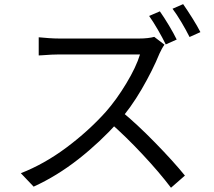

<svg xmlns="http://www.w3.org/2000/svg" viewBox="-20 -848 1017 911"><path d="M818.4 -660.4 766.5 -637.2Q751.7 -667.6 729.4 -706.3Q707 -745 687.6 -772.3L738.5 -794.2Q758.3 -766.2 781.6 -727.4Q804.8 -688.5 818.4 -660.4ZM930.9 -695.6 879.4 -672.4Q862.5 -706.1 840.5 -743.1Q818.4 -780.2 798.6 -806.5L848.9 -828.4Q868.3 -800.8 892.8 -761.8Q917.2 -722.9 930.9 -695.6ZM736.8 -594Q704.3 -514.3 651.9 -424.3Q599.4 -334.4 542.2 -270.8Q454.6 -173.3 352.3 -93Q250 -12.7 139.6 37.6L78.9 -26.2Q190.2 -69.7 294.6 -147.5Q399 -225.2 481.3 -316.5Q532.5 -374.5 579.3 -452.3Q626.2 -530 644.3 -589.7H261.8Q228.9 -589.7 178.3 -585.7L163.7 -585V-671.1Q185.3 -668.8 212.8 -667Q240.4 -665.2 261.8 -665.2H639.9Q662.2 -665.2 681 -667.4Q699.8 -669.7 711.9 -673.1L760.4 -636Q754.6 -628.2 747.8 -616Q741 -603.9 736.8 -594ZM857.4 -14.9 791.3 42.8Q735.5 -30.9 656.4 -115.4Q577.4 -200 500.6 -267.2L554.9 -320.8Q629.8 -259.4 715.8 -171.3Q801.8 -83.3 857.4 -14.9Z"/></svg>

Font: Min Sans VF VF
Style: Regular
Weight: 400
Designer: Jinseong-Kim, NotoSansCJK, Nunito
Foundry: Jinseong-Kim
Version: Version 1.420;Glyphs 3.1.2 (3151)